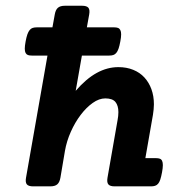

<svg xmlns="http://www.w3.org/2000/svg" viewBox="-20 -661 640 681"><path d="M271 -640.6Q287.6 -640.6 293.5 -633.5Q299.3 -626.5 296.4 -609.9L288.1 -564H384.8Q393.1 -564 398.4 -562Q403.8 -560.1 406.7 -554.4Q409.7 -548.8 409.7 -539.1Q409.7 -529.3 406.7 -513.7Q403.8 -498 400.4 -488.3Q397 -478.5 392.3 -473.1Q387.7 -467.8 381.6 -465.8Q375.5 -463.9 367.2 -463.9H270.5L248.5 -338.9Q285.6 -381.8 323 -402.3Q360.4 -422.9 399.9 -422.9Q429.2 -422.9 452.6 -413.3Q476.1 -403.8 492.2 -386.2Q508.3 -368.7 517.1 -344.5Q525.9 -320.3 525.9 -291Q525.9 -282.2 524.9 -272.7Q523.9 -263.2 522.5 -253.9L495.6 -100.1H533.2Q541.5 -100.1 546.9 -98.1Q552.2 -96.2 554.9 -90.6Q557.6 -85 557.6 -75.2Q557.6 -65.4 554.7 -49.8Q551.8 -34.2 548.6 -24.4Q545.4 -14.6 540.8 -9.3Q536.1 -3.9 530 -2Q523.9 0 515.6 0H386.7Q370.1 0 364.3 -7.1Q358.4 -14.2 361.3 -30.8L397 -234.9Q399.9 -250 399.9 -263.2Q399.9 -286.6 389.4 -299.3Q378.9 -312 353.5 -312Q331.5 -312 308.8 -295.9Q286.1 -279.8 266.1 -253.4Q246.1 -227.1 231.2 -193.6Q216.3 -160.2 210.4 -126L194.3 -30.8Q191.4 -14.2 183.1 -7.1Q174.8 0 158.2 0H97.7Q81.1 0 75.2 -7.1Q69.3 -14.2 72.3 -30.8L148.4 -463.9H92.8Q84.5 -463.9 79.1 -465.8Q73.7 -467.8 70.8 -473.1Q67.9 -478.5 67.9 -488.3Q67.9 -498 70.8 -513.7Q73.7 -529.3 77.1 -539.1Q80.6 -548.8 85.2 -554.4Q89.8 -560.1 95.9 -562Q102.1 -564 110.4 -564H166L174.3 -609.9Q177.2 -626.5 185.5 -633.5Q193.8 -640.6 210.4 -640.6Z"/></svg>

Font: Courier Prime
Style: Bold Italic
Weight: 700
Monospace: yes
Designer: Alan Dague-Greene
Foundry: Quote-Unquote Apps
Version: Version 1.202